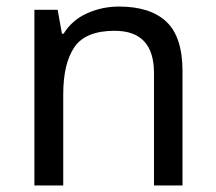

<svg xmlns="http://www.w3.org/2000/svg" viewBox="-20 -566 658 586"><path d="M343 -546Q439 -546 488 -499.5Q537 -453 537 -349V0H450V-343Q450 -472 330 -472Q241 -472 207 -422Q173 -372 173 -278V0H85V-536H156L169 -463H174Q200 -505 246 -525.5Q292 -546 343 -546Z"/></svg>

Font: Noto Sans Tifinagh Rhissa Ixa
Style: Regular
Weight: 400
Designer: JamraPatel
Foundry: JamraPatel LLC
Version: Version 2.006; ttfautohint (v1.8.4.7-5d5b)